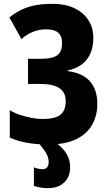

<svg xmlns="http://www.w3.org/2000/svg" viewBox="-20 -744 574 1002"><path d="M234 102Q234 79 222 57.5Q210 36 180 0H271Q311 30 328.5 61Q346 92 346 128Q346 179 314.5 208.5Q283 238 229 238Q209 238 190.5 234.5Q172 231 157 226V129Q165 133 178 136Q191 139 202 139Q217 139 225.5 129.5Q234 120 234 102ZM467 -547Q467 -477 433 -433.5Q399 -390 332 -376V-373Q410 -364 449 -320Q488 -276 488 -202Q488 -142 461 -93.5Q434 -45 377.5 -17.5Q321 10 232 10Q169 10 119.5 1Q70 -8 31 -26V-169Q53 -155 83 -145Q113 -135 144 -129Q175 -123 201 -123Q267 -123 295 -145Q323 -167 323 -216Q323 -262 290 -284Q257 -306 191 -306H126V-437H185Q231 -437 257 -445Q283 -453 293.5 -471.5Q304 -490 304 -520Q304 -555 284 -573Q264 -591 222 -591Q185 -591 152.5 -578Q120 -565 92 -540L29 -653Q62 -679 95 -694.5Q128 -710 166.5 -717Q205 -724 256 -724Q321 -724 368 -701.5Q415 -679 441 -639.5Q467 -600 467 -547Z"/></svg>

Font: Noto Sans Display Condensed ExtraBold
Style: Regular
Weight: 800
Width: 3
Designer: Monotype Design Team
Foundry: Monotype Imaging Inc.
Version: Version 2.003